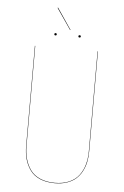

<svg xmlns="http://www.w3.org/2000/svg" viewBox="-60 -927 634 979"><g transform="rotate(5 257.5 -438.0)"><path d="M196.8 -884.8 270 -776.9 268.1 -775.9 194.8 -882.8ZM195.8 -753.9Q202.1 -753.9 202.1 -748Q202.1 -742.2 195.8 -742.2Q189.9 -742.2 189.9 -748Q189.9 -753.9 195.8 -753.9ZM318.8 -753.9Q325.2 -753.9 325.2 -748Q325.2 -742.2 318.8 -742.2Q313 -742.2 313 -748Q313 -753.9 318.8 -753.9ZM418.9 -680.2V-168.9Q418.9 -139.2 413.6 -113.5Q408.2 -87.9 396 -64.9Q383.8 -42 365.5 -25.9Q347.2 -9.8 319.8 -0.5Q292.5 8.8 257.8 8.8Q214.4 8.8 182.1 -5.1Q149.9 -19 131.6 -44.2Q113.3 -69.3 104.7 -100.3Q96.2 -131.3 96.2 -168.9V-680.2H98.1V-168.9Q98.1 -131.8 106.7 -101.1Q115.2 -70.3 133.1 -45.7Q150.9 -21 182.9 -7.1Q214.8 6.8 257.8 6.8Q300.3 6.8 331.8 -7.1Q363.3 -21 381.6 -45.7Q399.9 -70.3 408.4 -101.1Q417 -131.8 417 -168.9V-680.2Z"/></g></svg>

Font: Fira Sans Compressed Two
Style: Regular
Weight: 100
Width: 1
Designer: Carrois Corporate & Edenspiekermann AG
Foundry: Carrois Corporate GbR & Edenspiekermann AG
Version: Version 4.203;PS 004.203;hotconv 1.0.88;makeotf.lib2.5.64775